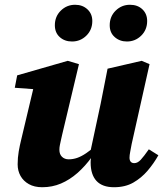

<svg xmlns="http://www.w3.org/2000/svg" viewBox="-20 -769 688 805"><path d="M157 16Q124 16 101 3Q78 -10 66 -31.5Q54 -53 54 -80Q54 -108 58.5 -134Q63 -160 69 -184L126 -424L165 -392L42 -401L52 -453L264 -514L311 -500L241 -206Q238 -193 235.5 -181.5Q233 -170 231 -160.5Q229 -151 229 -141Q229 -122 240 -111.5Q251 -101 268 -101Q286 -101 303.5 -107Q321 -113 341 -126.5Q361 -140 384 -160L394 -112H366Q337 -72 304.5 -43.5Q272 -15 235.5 0.5Q199 16 157 16ZM458 16Q409 16 384.5 -10.5Q360 -37 360 -88Q360 -97 361.5 -105.5Q363 -114 364 -124H357L402 -334Q409 -372 416.5 -407.5Q424 -443 431 -481L574 -514L607 -500L532 -165Q529 -148 526 -133Q523 -118 523 -108Q523 -97 528 -91Q533 -85 543 -85Q557 -85 570 -99Q583 -113 604 -143L644 -118Q625 -84 599 -53.5Q573 -23 539 -3.5Q505 16 458 16ZM282 -595Q251 -595 230.5 -613.5Q210 -632 210 -663Q210 -700 235 -724.5Q260 -749 295 -749Q326 -749 346.5 -730Q367 -711 367 -681Q367 -644 342 -619.5Q317 -595 282 -595ZM512 -595Q482 -595 461 -613.5Q440 -632 440 -663Q440 -700 465 -724.5Q490 -749 525 -749Q557 -749 577 -730Q597 -711 597 -681Q597 -644 572 -619.5Q547 -595 512 -595Z"/></svg>

Font: Source Serif 4 ExtraBold
Style: Italic
Weight: 800
Italic angle: -12°
Designer: Frank Grießhammer
Foundry: Adobe Systems Incorporated
Version: Version 4.004;hotconv 1.0.116;makeotfexe 2.5.65601